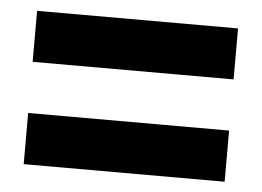

<svg xmlns="http://www.w3.org/2000/svg" viewBox="-36 -555 613 449"><g transform="rotate(5 270.0 -330.0)"><path d="M34.2 -149.9V-270H505.9V-149.9ZM34.2 -390.1V-509.8H505.9V-390.1Z"/></g></svg>

Font: Source Sans Pro Black
Style: Regular
Weight: 900
Designer: Paul D. Hunt
Foundry: Adobe Systems Incorporated
Version: Version 2.020;PS 2.0;hotconv 1.0.86;makeotf.lib2.5.63406